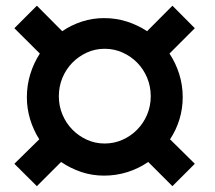

<svg xmlns="http://www.w3.org/2000/svg" viewBox="-20 -678 745 666"><path d="M73.2 -340.8Q73.2 -382.3 85 -420.7Q96.7 -459 118.2 -492.2L29.8 -580.1L107.9 -658.2L195.8 -569.8Q227.5 -591.3 264.4 -603.3Q301.3 -615.2 340.8 -615.2Q382.3 -615.2 419.9 -603.3Q457.5 -591.3 490.2 -569.8L578.1 -658.2L655.8 -580.1L567.9 -492.2Q589.8 -459 601.8 -420.7Q613.8 -382.3 613.8 -340.8Q613.8 -301.3 602.5 -264.2Q591.3 -227.1 569.8 -194.8L655.8 -109.9L578.1 -32.2L494.1 -116.2Q460.9 -93.3 422.1 -81.1Q383.3 -68.8 340.8 -68.8Q299.3 -68.8 261.7 -81.5Q224.1 -94.2 191.9 -116.2L107.9 -32.2L29.8 -109.9L116.2 -194.8Q95.7 -227.1 84.5 -264.2Q73.2 -301.3 73.2 -340.8ZM184.1 -344.2Q184.1 -310.5 196.5 -280.8Q209 -251 230.7 -228.8Q252.4 -206.5 281.2 -193.4Q310.1 -180.2 342.8 -180.2Q376.5 -180.2 405.5 -193.4Q434.6 -206.5 456.3 -228.8Q478 -251 490.5 -280.8Q502.9 -310.5 502.9 -344.2Q502.9 -377.9 490.5 -408Q478 -438 456.3 -460.2Q434.6 -482.4 405.5 -495.6Q376.5 -508.8 342.8 -508.8Q310.1 -508.8 281.2 -495.6Q252.4 -482.4 230.7 -460.2Q209 -438 196.5 -408Q184.1 -377.9 184.1 -344.2Z"/></svg>

Font: Simonetta
Style: Black
Weight: 900
Designer: Gayaneh Bagdasaryan
Foundry: Brownfox
Version: Version 1.002